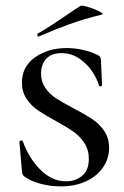

<svg xmlns="http://www.w3.org/2000/svg" viewBox="-20 -651 442 683"><path d="M241 -266Q283 -244 308 -227.5Q333 -211 350.5 -185.5Q368 -160 368 -125Q368 -87 346.5 -55.5Q325 -24 286 -6Q247 12 196 12Q158 12 123.5 2.5Q89 -7 67 -23Q58 -29 58 -43L49 -146Q49 -150 54 -151Q59 -152 61 -149Q81 -91 122.5 -48.5Q164 -6 215 -6Q248 -6 272 -25.5Q296 -45 296 -86Q296 -118 280 -142.5Q264 -167 240 -183.5Q216 -200 178 -221Q139 -242 115 -258.5Q91 -275 74.5 -299.5Q58 -324 58 -357Q58 -414 104.5 -447Q151 -480 217 -480Q273 -480 324 -457Q333 -453 335.5 -449.5Q338 -446 339 -439L343 -349Q343 -345 338 -344Q333 -343 332 -347Q326 -369 308.5 -396Q291 -423 262.5 -442.5Q234 -462 199 -462Q163 -462 144.5 -442Q126 -422 126 -389Q126 -360 141.5 -338Q157 -316 179 -301.5Q201 -287 241 -266ZM118 -521Q114 -521 113 -525.5Q112 -530 115 -532Q151 -552 218 -598Q250 -620 266 -630Q271 -633 294 -626Q317 -619 334 -610Q351 -601 342 -599Q280 -584 228.5 -565.5Q177 -547 120 -522Z"/></svg>

Font: Cormorant SC Medium
Style: Regular
Weight: 500
Designer: Christian Thalmann (Catharsis Fonts)
Version: Version 3.000